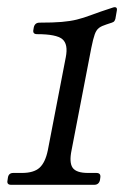

<svg xmlns="http://www.w3.org/2000/svg" viewBox="-42 -514 354 534"><path d="M157 -96Q150 -62 160 -47.5Q170 -33 203 -33H226Q239 -33 237 -20L236 -13Q233 0 220 0H-11Q-24 0 -21 -13L-20 -20Q-18 -33 -5 -33H19Q52 -33 68 -47.5Q84 -62 91 -96L141 -355Q148 -391 131.5 -405Q115 -419 61 -419Q48 -419 51 -432L52 -438Q55 -451 68 -451Q106 -451 129.5 -453Q153 -455 171.5 -459.5Q190 -464 212.5 -472.5Q235 -481 272 -493Q278 -495 281 -493Q284 -491 283 -485L279 -462Q277 -455 273.5 -453Q270 -451 263 -449L254 -446Q241 -442 233.5 -436.5Q226 -431 221.5 -418.5Q217 -406 212 -381Z"/></svg>

Font: Young Serif Light
Style: Italic
Weight: 300
Italic angle: -10.979°
Designer: Bastien Sozeau
Foundry: NBR — Bastien Sozeau
Version: Version 5.001